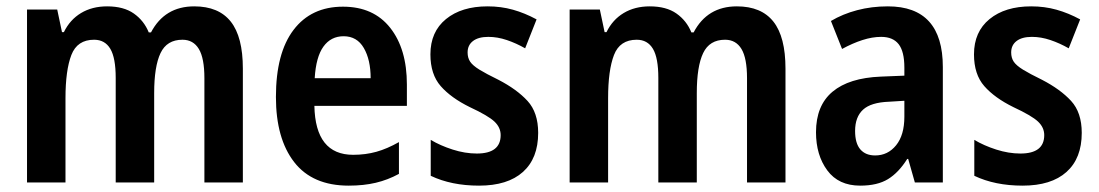

<svg xmlns="http://www.w3.org/2000/svg" viewBox="-20 -574 3457 604"><path d="M591 -554Q668 -554 706 -506Q744 -458 744 -358V0H623V-328Q623 -391 605.5 -420Q588 -449 554 -449Q505 -449 485 -407Q465 -365 465 -281V0H344V-329Q344 -392 327 -420.5Q310 -449 276 -449Q223 -449 204.5 -401Q186 -353 186 -265V0H65V-544H160L175 -473H181Q200 -512 235 -533Q270 -554 317 -554Q369 -554 401 -531.5Q433 -509 448 -472H455Q498 -554 591 -554Z M1059 -553Q1155 -553 1207.5 -486.5Q1260 -420 1260 -308V-241H969Q972 -87 1091 -87Q1130 -87 1164 -96.5Q1198 -106 1235 -127V-27Q1200 -8 1162 1Q1124 10 1077 10Q963 10 905.5 -64Q848 -138 848 -269Q848 -407 903.5 -480Q959 -553 1059 -553ZM1061 -460Q1021 -460 997.5 -427.5Q974 -395 970 -328H1146Q1146 -386 1124.5 -423Q1103 -460 1061 -460Z M1673 -156Q1673 -76 1625 -33Q1577 10 1487 10Q1400 10 1335 -21V-134Q1365 -116 1404 -103.5Q1443 -91 1480 -91Q1555 -91 1555 -149Q1555 -173 1535.5 -191.5Q1516 -210 1458 -237Q1399 -266 1366.5 -303Q1334 -340 1334 -403Q1334 -474 1383 -514Q1432 -554 1514 -554Q1556 -554 1593.5 -543.5Q1631 -533 1668 -513L1632 -422Q1604 -438 1574.5 -448Q1545 -458 1516 -458Q1485 -458 1468 -445Q1451 -432 1451 -409Q1451 -392 1459 -380Q1467 -368 1488 -355Q1509 -342 1548 -323Q1606 -293 1639.5 -256.5Q1673 -220 1673 -156Z M2298 -554Q2375 -554 2413 -506Q2451 -458 2451 -358V0H2330V-328Q2330 -391 2312.5 -420Q2295 -449 2261 -449Q2212 -449 2192 -407Q2172 -365 2172 -281V0H2051V-329Q2051 -392 2034 -420.5Q2017 -449 1983 -449Q1930 -449 1911.5 -401Q1893 -353 1893 -265V0H1772V-544H1867L1882 -473H1888Q1907 -512 1942 -533Q1977 -554 2024 -554Q2076 -554 2108 -531.5Q2140 -509 2155 -472H2162Q2205 -554 2298 -554Z M2773 -554Q2946 -554 2946 -363V0H2858L2837 -74H2834Q2807 -31 2773.5 -10.5Q2740 10 2686 10Q2618 10 2582.5 -38Q2547 -86 2547 -158Q2547 -242 2599 -285.5Q2651 -329 2751 -333L2825 -336V-361Q2825 -412 2807 -435Q2789 -458 2752 -458Q2724 -458 2693 -448Q2662 -438 2629 -420L2594 -508Q2631 -530 2676.5 -542Q2722 -554 2773 -554ZM2777 -254Q2720 -252 2695 -229Q2670 -206 2670 -162Q2670 -123 2686.5 -104Q2703 -85 2733 -85Q2773 -85 2799 -117Q2825 -149 2825 -207V-257Z M3383 -156Q3383 -76 3335 -33Q3287 10 3197 10Q3110 10 3045 -21V-134Q3075 -116 3114 -103.5Q3153 -91 3190 -91Q3265 -91 3265 -149Q3265 -173 3245.5 -191.5Q3226 -210 3168 -237Q3109 -266 3076.5 -303Q3044 -340 3044 -403Q3044 -474 3093 -514Q3142 -554 3224 -554Q3266 -554 3303.5 -543.5Q3341 -533 3378 -513L3342 -422Q3314 -438 3284.5 -448Q3255 -458 3226 -458Q3195 -458 3178 -445Q3161 -432 3161 -409Q3161 -392 3169 -380Q3177 -368 3198 -355Q3219 -342 3258 -323Q3316 -293 3349.5 -256.5Q3383 -220 3383 -156Z"/></svg>

Font: Noto Sans Bengali Condensed SemiBold
Style: Regular
Weight: 600
Width: 3
Designer: Joana Ranito - Universal Thirst; Jelle Bosma - Monotype Design Team
Foundry: Universal Thirst ehf.
Version: Version 3.000; ttfautohint (v1.8.4.7-5d5b)